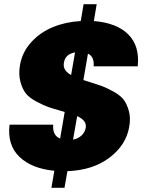

<svg xmlns="http://www.w3.org/2000/svg" viewBox="-20 -816 701 923"><path d="M227.1 86.9 241.2 4.9Q132.3 -5.4 73.2 -62.3Q14.2 -119.1 25.9 -216.8H235.8Q231.4 -165 269 -149.9L291 -277.8Q286.6 -279.3 277.3 -281.7Q235.8 -293.5 213.6 -301Q191.4 -308.6 156.2 -327.1Q121.1 -345.7 104.5 -366.5Q87.9 -387.2 78.1 -423.1Q68.4 -459 76.2 -503.9Q87.4 -566.4 130.4 -613.5Q173.3 -660.6 234.6 -685.8Q295.9 -710.9 368.2 -714.8L381.8 -795.9H444.8L431.2 -714.8Q541 -706.1 596.7 -650.6Q652.3 -595.2 642.1 -497.1H430.2Q434.1 -543.5 402.8 -558.1L380.9 -431.2Q389.2 -428.7 405.8 -423.3Q446.8 -410.6 468.5 -402.8Q490.2 -395 524.2 -376.5Q558.1 -357.9 574 -337.4Q589.8 -316.9 599.4 -282.7Q608.9 -248.5 601.1 -206.1Q586.4 -118.7 506.3 -58.1Q426.3 2.4 304.2 6.8L290 86.9ZM392.1 -201.2Q398.4 -236.3 351.1 -257.8L331.1 -145Q355.5 -149.4 371.6 -164.3Q387.7 -179.2 392.1 -201.2ZM287.1 -513.2Q280.8 -478.5 321.8 -455.1L340.8 -564Q293 -556.2 287.1 -513.2Z"/></svg>

Font: Poppins ExtraBold
Style: Italic
Weight: 800
Italic angle: -10°
Designer: Ninad Kale (Devanagari), Jonny Pinhorn (Latin)
Foundry: Indian Type Foundry
Version: Version 3.200;PS 1.000;hotconv 16.6.54;makeotf.lib2.5.65590